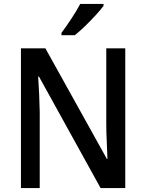

<svg xmlns="http://www.w3.org/2000/svg" viewBox="-20 -961 746 981"><path d="M620 0H494L179 -570H175Q178 -527 180 -480.5Q182 -434 183 -388V0H87V-714H212L526 -149H529Q528 -188 525.5 -236Q523 -284 523 -327V-714H620ZM509 -931Q495 -912 469 -883.5Q443 -855 414 -827Q385 -799 362 -781H294V-793Q318 -825 345 -866Q372 -907 390 -941H509Z"/></svg>

Font: Noto Sans Tamil SemiCondensed Medium
Style: Regular
Weight: 500
Width: 4
Designer: Jelle Bosma - Monotype Design Team
Foundry: Monotype Imaging Inc.
Version: Version 2.004; ttfautohint (v1.8.4.7-5d5b)